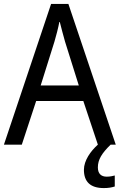

<svg xmlns="http://www.w3.org/2000/svg" viewBox="-20 -736 610 977"><path d="M478 0C441 33 407 81 407 128C407 188 439 221 508 221C532 221 548 218 564 213V157C555 159 542 163 523 163C494 163 478 147 478 116C478 76 498 44 543 0H569L328 -716H240L0 0H91L164 -222H404ZM311 -524 381 -301H187L257 -524C265 -551 276 -592 283 -629C289 -602 305 -547 311 -524Z"/></svg>

Font: Noto Sans Malayalam SemiCondensed
Style: Regular
Weight: 400
Width: 4
Designer: Jelle Bosma - Monotype Design Team
Foundry: Monotype Imaging Inc.
Version: Version 2.104